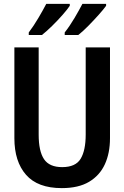

<svg xmlns="http://www.w3.org/2000/svg" viewBox="-20 -958 640 988"><path d="M298 10Q174 10 114 -58.5Q54 -127 54 -247V-714H179V-265Q179 -180 206.5 -139Q234 -98 300 -98Q369 -98 395 -141Q421 -184 421 -266V-714H546V-247Q546 -170 519.5 -112.5Q493 -55 438.5 -22.5Q384 10 298 10ZM313 -791Q339 -824 363.5 -865.5Q388 -907 404 -938H526V-928Q513 -910 488 -882Q463 -854 434.5 -825Q406 -796 383 -778H313ZM128 -791Q153 -824 177.5 -865.5Q202 -907 218 -938H339V-928Q327 -910 302.5 -882Q278 -854 249 -825.5Q220 -797 196 -778H128Z"/></svg>

Font: Noto Sans Mono SemiBold
Style: Regular
Weight: 600
Designer: Monotype Design Team
Foundry: Monotype Imaging Inc.
Version: Version 2.014; ttfautohint (v1.8.4.7-5d5b)